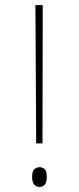

<svg xmlns="http://www.w3.org/2000/svg" viewBox="-20 -734 312 759"><path d="M123 -167 120 -714H149L148 -167ZM136 5Q125 5 116 -3.5Q107 -12 107 -35Q107 -58 116 -65.5Q125 -73 136 -73Q148 -73 156.5 -65.5Q165 -58 165 -35Q165 -12 156.5 -3.5Q148 5 136 5Z"/></svg>

Font: Noto Serif Lao Thin
Style: Regular
Weight: 250
Designer: Monotype Design Team
Foundry: Monotype Imaging Inc.
Version: Version 2.003